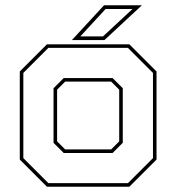

<svg xmlns="http://www.w3.org/2000/svg" viewBox="-20 -708 668 728"><path d="M158 0 55 -103V-437L158 -540H470.5L573.5 -437V-103L470.5 0ZM163.5 -13.5H465L560 -108.5V-431.5L465 -526.5H163.5L68.5 -431.5V-108.5ZM221.5 -128 183 -166.5V-373.5L221.5 -412H407L445.5 -373.5V-166.5L407 -128ZM227 -141.5H401.5L432 -172V-368L401.5 -398.5H227L196.5 -368V-172ZM252.5 -556 374.5 -688H518L376 -556ZM284.5 -570H370.5L482.5 -674H380.5Z"/></svg>

Font: Tourney Thin
Style: Regular
Weight: 100
Designer: Tyler Finck
Foundry: Etcetera Type Co
Version: Version 1.015